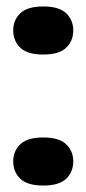

<svg xmlns="http://www.w3.org/2000/svg" viewBox="-20 -566 268 595"><path d="M114 9Q65 9 43 -12Q21 -33 21 -66Q21 -98 43 -119Q65 -140 114 -140Q163 -140 185 -119Q207 -98 207 -66Q207 -33 185 -12Q163 9 114 9ZM114 -397Q65 -397 43 -418Q21 -439 21 -472Q21 -504 43 -525Q65 -546 114 -546Q163 -546 185 -525Q207 -504 207 -472Q207 -439 185 -418Q163 -397 114 -397Z"/></svg>

Font: Mona Sans Expanded
Style: Bold
Weight: 700
Width: 7
Designer: Deni Anggara
Foundry: GitHub
Version: Version 2.000